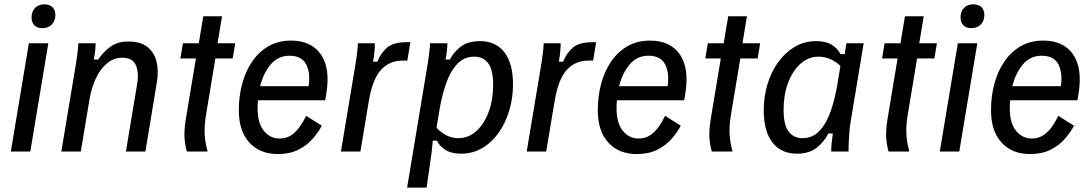

<svg xmlns="http://www.w3.org/2000/svg" viewBox="-20 -700 5040 887"><path d="M30 0 113.3 -500H203.3L120 0ZM175.8 -570Q151.7 -570 138.8 -583.3Q125.8 -596.7 125.8 -619.2Q125.8 -646.7 141.7 -663.3Q157.5 -680 185 -680Q209.2 -680 222.5 -666.7Q235.8 -653.3 235.8 -631.7Q235.8 -604.2 219.6 -587.1Q203.3 -570 175.8 -570Z M263.3 0 326.7 -380Q333.3 -417.5 337.5 -451.2Q341.7 -485 341.7 -500H421.7Q421.7 -484.2 419.6 -465.4Q417.5 -446.7 413.3 -425H433.3Q460 -463.3 492.5 -485.8Q525 -508.3 573.3 -508.3Q630 -508.3 661.7 -482.5Q693.3 -456.7 703.3 -414.6Q713.3 -372.5 705 -321.7L651.7 0H561.7L613.3 -310Q622.5 -361.7 608.3 -397.5Q594.2 -433.3 544.2 -433.3Q505.8 -433.3 475 -407.9Q444.2 -382.5 423.3 -338.8Q402.5 -295 393.3 -240L353.3 0Z M843.3 0Q835 -29.2 832.5 -62.5Q830 -95.8 838.3 -149.2L885 -430H813.3L825 -500H898.3L919.2 -625H1005.8L985 -500H1066.7L1055 -430H975L930.8 -163.3Q922.5 -109.2 926.2 -70.4Q930 -31.7 938.3 -5V0Z M1263.3 11.7Q1180.8 11.7 1132.1 -41.2Q1083.3 -94.2 1083.3 -190.8Q1083.3 -255 1098.8 -312.9Q1114.2 -370.8 1145 -415.8Q1175.8 -460.8 1220.8 -486.7Q1265.8 -512.5 1325 -512.5Q1418.3 -512.5 1462.9 -447.9Q1507.5 -383.3 1486.7 -261.7L1482.5 -236.7H1171.7Q1170 -218.3 1170 -200Q1170 -130.8 1199.2 -95.4Q1228.3 -60 1271.7 -60Q1303.3 -60 1326.7 -76.2Q1350 -92.5 1366.7 -117.1Q1383.3 -141.7 1394.2 -165L1466.7 -119.2Q1450 -87.5 1423.3 -57.5Q1396.7 -27.5 1357.5 -7.9Q1318.3 11.7 1263.3 11.7ZM1317.5 -442.5Q1264.2 -442.5 1230.4 -402.1Q1196.7 -361.7 1181.7 -301.7H1405.8Q1415 -362.5 1394.6 -402.5Q1374.2 -442.5 1317.5 -442.5Z M1555 0 1618.3 -380Q1625 -417.5 1629.2 -451.2Q1633.3 -485 1633.3 -500H1711.7Q1711.7 -484.2 1710 -462.9Q1708.3 -441.7 1703.3 -415H1723.3Q1740 -456.7 1769.2 -480.8Q1798.3 -505 1856.7 -505H1875.8L1861.7 -420H1838.3Q1780 -420 1740.4 -377.5Q1700.8 -335 1683.3 -230L1645 0Z M1860.8 166.7 1951.7 -380Q1958.3 -417.5 1962.5 -451.7Q1966.7 -485.8 1966.7 -500H2046.7Q2046.7 -484.2 2044.6 -465.4Q2042.5 -446.7 2038.3 -425H2058.3Q2074.2 -456.7 2107.1 -483.3Q2140 -510 2196.7 -510Q2270.8 -510 2310.4 -458.3Q2350 -406.7 2350 -310Q2350 -246.7 2332.5 -188.8Q2315 -130.8 2283.3 -86.2Q2251.7 -41.7 2207.5 -15.8Q2163.3 10 2110.8 10Q2065 10 2037.1 -7.9Q2009.2 -25.8 1999.2 -50H1979.2Q1978.3 -37.5 1976.2 -16.2Q1974.2 5 1967.5 50L1950.8 166.7ZM2096.7 -61.7Q2145 -61.7 2181.2 -95Q2217.5 -128.3 2237.9 -184.2Q2258.3 -240 2258.3 -306.7Q2258.3 -378.3 2235 -408.3Q2211.7 -438.3 2171.7 -438.3Q2123.3 -438.3 2091.2 -403.3Q2059.2 -368.3 2040 -312.1Q2020.8 -255.8 2010 -190.8L1996.7 -110Q2015 -89.2 2041.2 -75.4Q2067.5 -61.7 2096.7 -61.7Z M2413.3 0 2476.7 -380Q2483.3 -417.5 2487.5 -451.2Q2491.7 -485 2491.7 -500H2570Q2570 -484.2 2568.3 -462.9Q2566.7 -441.7 2561.7 -415H2581.7Q2598.3 -456.7 2627.5 -480.8Q2656.7 -505 2715 -505H2734.2L2720 -420H2696.7Q2638.3 -420 2598.8 -377.5Q2559.2 -335 2541.7 -230L2503.3 0Z M2921.7 11.7Q2839.2 11.7 2790.4 -41.2Q2741.7 -94.2 2741.7 -190.8Q2741.7 -255 2757.1 -312.9Q2772.5 -370.8 2803.3 -415.8Q2834.2 -460.8 2879.2 -486.7Q2924.2 -512.5 2983.3 -512.5Q3076.7 -512.5 3121.2 -447.9Q3165.8 -383.3 3145 -261.7L3140.8 -236.7H2830Q2828.3 -218.3 2828.3 -200Q2828.3 -130.8 2857.5 -95.4Q2886.7 -60 2930 -60Q2961.7 -60 2985 -76.2Q3008.3 -92.5 3025 -117.1Q3041.7 -141.7 3052.5 -165L3125 -119.2Q3108.3 -87.5 3081.7 -57.5Q3055 -27.5 3015.8 -7.9Q2976.7 11.7 2921.7 11.7ZM2975.8 -442.5Q2922.5 -442.5 2888.8 -402.1Q2855 -361.7 2840 -301.7H3064.2Q3073.3 -362.5 3052.9 -402.5Q3032.5 -442.5 2975.8 -442.5Z M3268.3 0Q3260 -29.2 3257.5 -62.5Q3255 -95.8 3263.3 -149.2L3310 -430H3238.3L3250 -500H3323.3L3344.2 -625H3430.8L3410 -500H3491.7L3480 -430H3400L3355.8 -163.3Q3347.5 -109.2 3351.2 -70.4Q3355 -31.7 3363.3 -5V0Z M3661.7 10Q3588.3 10 3548.3 -42.1Q3508.3 -94.2 3508.3 -190Q3508.3 -254.2 3525.8 -311.7Q3543.3 -369.2 3575.8 -413.8Q3608.3 -458.3 3652.5 -484.2Q3696.7 -510 3750 -510Q3796.7 -510 3824.2 -492.1Q3851.7 -474.2 3862.5 -450H3882.5L3890 -500H3970L3909.2 -134.2Q3905.8 -114.2 3903.8 -87.5Q3901.7 -60.8 3900.8 -37.1Q3900 -13.3 3900 0H3820Q3820 -16.7 3822.1 -39.2Q3824.2 -61.7 3827.5 -83.3H3806.7Q3788.3 -45.8 3753.3 -17.9Q3718.3 10 3661.7 10ZM3686.7 -61.7Q3735 -61.7 3767.1 -96.7Q3799.2 -131.7 3818.3 -188.3Q3837.5 -245 3848.3 -309.2L3862.5 -395Q3844.2 -414.2 3817.5 -426.2Q3790.8 -438.3 3761.7 -438.3Q3714.2 -438.3 3677.5 -405Q3640.8 -371.7 3620.4 -316.2Q3600 -260.8 3600 -193.3Q3600 -122.5 3623.3 -92.1Q3646.7 -61.7 3686.7 -61.7Z M4085 0Q4076.7 -29.2 4074.2 -62.5Q4071.7 -95.8 4080 -149.2L4126.7 -430H4055L4066.7 -500H4140L4160.8 -625H4247.5L4226.7 -500H4308.3L4296.7 -430H4216.7L4172.5 -163.3Q4164.2 -109.2 4167.9 -70.4Q4171.7 -31.7 4180 -5V0Z M4321.7 0 4405 -500H4495L4411.7 0ZM4467.5 -570Q4443.3 -570 4430.4 -583.3Q4417.5 -596.7 4417.5 -619.2Q4417.5 -646.7 4433.3 -663.3Q4449.2 -680 4476.7 -680Q4500.8 -680 4514.2 -666.7Q4527.5 -653.3 4527.5 -631.7Q4527.5 -604.2 4511.3 -587.1Q4495 -570 4467.5 -570Z M4738.3 11.7Q4655.8 11.7 4607.1 -41.2Q4558.3 -94.2 4558.3 -190.8Q4558.3 -255 4573.8 -312.9Q4589.2 -370.8 4620 -415.8Q4650.8 -460.8 4695.8 -486.7Q4740.8 -512.5 4800 -512.5Q4893.3 -512.5 4937.9 -447.9Q4982.5 -383.3 4961.7 -261.7L4957.5 -236.7H4646.7Q4645 -218.3 4645 -200Q4645 -130.8 4674.2 -95.4Q4703.3 -60 4746.7 -60Q4778.3 -60 4801.7 -76.2Q4825 -92.5 4841.7 -117.1Q4858.3 -141.7 4869.2 -165L4941.7 -119.2Q4925 -87.5 4898.3 -57.5Q4871.7 -27.5 4832.5 -7.9Q4793.3 11.7 4738.3 11.7ZM4792.5 -442.5Q4739.2 -442.5 4705.4 -402.1Q4671.7 -361.7 4656.7 -301.7H4880.8Q4890 -362.5 4869.6 -402.5Q4849.2 -442.5 4792.5 -442.5Z"/></svg>

Font: Familjen Grotesk GF
Style: Italic
Weight: 400
Designer: Anders Wikstroem, Jonas Baeckman, Matilda Gysing, Kristian Moeller
Foundry: Familjen STHML AB
Version: Version 2.000; Beta; Release 4; Build 6